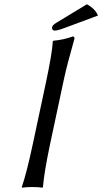

<svg xmlns="http://www.w3.org/2000/svg" viewBox="-20 -867 474 890"><path d="M382.8 -847.2Q421.4 -826.2 434.1 -794.9L277.8 -736.8Q247.1 -725.1 232.9 -725.1Q219.7 -726.6 221.2 -740.2Q223.1 -750.5 238.8 -759.8Q240.2 -760.7 240.7 -761.2ZM132.3 -200.2 192.4 -481.9Q222.7 -625 224.6 -674.8L227.1 -678.2Q273.4 -682.1 318.4 -698.2Q326.2 -696.3 325.2 -688Q290.5 -565.9 276.4 -500L212.4 -200.2Q184.1 -65.9 179.2 0L176.3 2.9Q158.7 0 129.9 0Q101.1 0 82.5 2.9L81.1 0Q103.5 -65.4 132.3 -200.2Z"/></svg>

Font: Linux Biolinum Slanted O
Style: Slanted
Weight: 400
Designer: Philipp H. Poll
Foundry: Philipp H. Poll
Version: Version 1.0.4